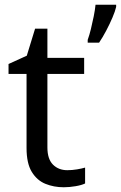

<svg xmlns="http://www.w3.org/2000/svg" viewBox="-20 -780 510 810"><path d="M264 -62Q284 -62 305 -65.5Q326 -69 339 -73V-6Q325 1 299 5.5Q273 10 249 10Q207 10 171.5 -4.5Q136 -19 114 -55Q92 -91 92 -156V-468H16V-510L93 -545L128 -659H180V-536H335V-468H180V-158Q180 -109 203.5 -85.5Q227 -62 264 -62ZM470 -751Q466 -733 454.5 -706Q443 -679 428 -650.5Q413 -622 398 -600H350V-612Q357 -631 363.5 -657.5Q370 -684 375.5 -711.5Q381 -739 383 -760H470Z"/></svg>

Font: Noto Sans Tagalog
Style: Regular
Weight: 400
Designer: Monotype Design Team
Foundry: Monotype Imaging Inc.
Version: Version 2.001; ttfautohint (v1.8.4.7-5d5b)